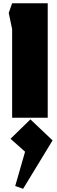

<svg xmlns="http://www.w3.org/2000/svg" viewBox="-20 -728 355 1187"><path d="M55 0V-548L34 -648L55 -708H275V0ZM123 439 74 422 135 210 45 130 168 10 305 140Z"/></svg>

Font: Rowdies
Style: Bold
Weight: 700
Designer: Jaikishan Patel
Version: Version 1.000; ttfautohint (v1.8.3)